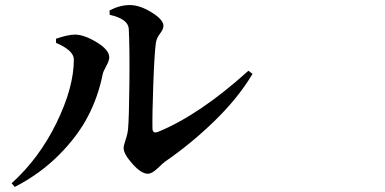

<svg xmlns="http://www.w3.org/2000/svg" viewBox="-20 -736 1540 768"><path d="M418.9 -676.8 418 -694.3Q460 -715.8 499 -715.8Q539.1 -715.8 586.4 -686.5Q633.8 -657.2 633.8 -632.8Q633.8 -619.1 620.1 -601.6Q606.4 -584 603.5 -564.5Q597.7 -523.4 593.3 -402.8Q588.9 -282.2 589.8 -223.6Q589.8 -199.2 613.3 -209Q779.3 -277.3 973.6 -453.1L990.2 -440.4Q931.6 -342.8 837.4 -251.5Q743.2 -160.2 640.6 -89.8Q635.7 -86.9 611.8 -64Q587.9 -41 571.3 -41Q544.9 -41 509.8 -80.6Q474.6 -120.1 474.6 -143.6Q474.6 -154.3 482.4 -176.8Q490.2 -199.2 492.2 -219.7Q496.1 -259.8 497.6 -402.3Q499 -544.9 495.1 -621.1Q492.2 -660.2 418.9 -676.8ZM275.4 -498Q275.4 -534.2 204.1 -564.5V-581.1Q252 -597.7 281.2 -597.7Q318.4 -596.7 367.7 -566.4Q417 -536.1 417 -506.8Q417 -493.2 404.8 -471.2Q392.6 -449.2 390.6 -438.5Q373 -349.6 331.5 -270Q290 -190.4 214.8 -115.2Q139.6 -40 39.1 11.7L26.4 -2.9Q136.7 -102.5 206.1 -244.6Q275.4 -386.7 275.4 -498Z"/></svg>

Font: Bpmf Zihi Serif Bold
Style: Bold
Weight: 700
Foundry: But Ko
Version: Version 1.320